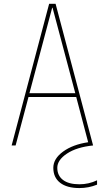

<svg xmlns="http://www.w3.org/2000/svg" viewBox="-20 -750 540 990"><path d="M368.2 -269.5 251 -710H249L131.8 -269.5ZM373 -250H127L60.5 0H40L233.4 -730.5H266.6L460 0Q375 8.8 325.2 42Q275.4 75.2 275.4 115.2Q275.4 155.3 304.7 177.7Q334 200.2 389.6 200.2Q437.5 200.2 480.5 179.7V202.1Q436.5 219.7 389.6 219.7Q325.2 219.7 290 192.4Q254.9 165 254.9 115.2Q254.9 68.4 305.2 31.7Q355.5 -4.9 434.6 -16.6Z"/></svg>

Font: Mgen+ 1mn thin
Style: Regular
Weight: 100
Designer: [Source Han Sans]
Ryoko NISHIZUKA  (kana & ideographs); Paul D. Hunt (Latin, Greek & Cyrillic); Wenlong ZHANG  (bopomofo
Version: Version 1.059.20150602